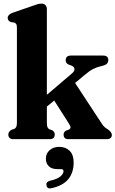

<svg xmlns="http://www.w3.org/2000/svg" viewBox="-20 -769 638 1061"><path d="M55 0Q26 0 26 -25.5Q26 -42 44 -52L58.5 -56.5Q66 -60 69.8 -67.5Q73.5 -75 73.5 -92.5V-616Q73.5 -630.5 69.5 -636.2Q65.5 -642 58 -644.5L40 -647Q22.5 -654 22.5 -670Q22.5 -688 48.5 -698L158.5 -736Q177 -743 188 -746Q199 -749 210 -749Q224 -749 231.5 -740.2Q239 -731.5 239 -718V-245L379 -364.5Q393.5 -377.5 391.2 -389.5Q389 -401.5 372 -407.5L357.5 -413Q343 -420.5 343 -436Q343 -462 372.5 -462H549.5Q578.5 -462 578.5 -437Q578.5 -426 571.2 -417.5Q564 -409 542.5 -404.5Q517 -399 495.2 -388Q473.5 -377 445 -352.5L395 -310.5L542 -86.5Q550.5 -73.5 557.8 -67Q565 -60.5 575.5 -54.5Q598 -38.5 598 -24Q598 0 569 0H357.5Q331.5 0 331.5 -25.5Q331.5 -39.5 344.5 -47L358.5 -52Q370.5 -57.5 369.8 -65.8Q369 -74 358 -90.5L279.5 -213.5L239 -180V-92.5Q239 -74 242.2 -66.2Q245.5 -58.5 253.5 -54.5L268 -49.5Q282.5 -41 282.5 -26Q282.5 0 255 0ZM297.5 165.5Q265 165.5 249.2 149.2Q233.5 133 233.5 108Q233.5 79 254.5 60.8Q275.5 42.5 307 42.5Q343 42.5 365 64.5Q387 86.5 387 129Q387 184 358.2 220Q329.5 256 267 270.5Q241.5 277.5 237 256Q232.5 236.5 255.5 230Q296.5 221 313.8 206Q331 191 331 177Q331 165.5 317 165.5Z"/></svg>

Font: Fraunces 72pt S050
Style: Bold
Weight: 700
Version: Version 1.000; ttfautohint (v1.8.3)